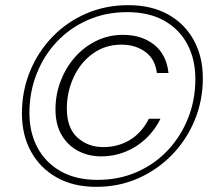

<svg xmlns="http://www.w3.org/2000/svg" viewBox="-20 -721 836 744"><path d="M353 3Q264 3 199.5 -33.5Q135 -70 100 -134Q65 -198 65 -281Q65 -368 96 -444Q127 -520 183 -578Q239 -636 314 -668.5Q389 -701 477 -701Q567 -701 631.5 -665Q696 -629 731 -565Q766 -501 766 -418Q766 -332 734.5 -255.5Q703 -179 646.5 -121Q590 -63 515.5 -30Q441 3 353 3ZM373 -115Q323 -115 283 -136Q243 -157 219 -197.5Q195 -238 195 -297Q195 -355 215 -407Q235 -459 270 -499Q305 -539 353 -562.5Q401 -586 456 -586Q529 -586 577 -548Q625 -510 633 -438H588Q581 -493 542.5 -520.5Q504 -548 451 -548Q388 -548 340 -513.5Q292 -479 265.5 -422Q239 -365 239 -300Q239 -226 279.5 -188.5Q320 -151 381 -151Q437 -151 483 -178.5Q529 -206 557 -261H602Q580 -216 544.5 -183Q509 -150 465 -132.5Q421 -115 373 -115ZM358 -24Q441 -24 510.5 -54.5Q580 -85 630.5 -139Q681 -193 709 -263.5Q737 -334 737 -415Q737 -491 706 -549.5Q675 -608 616 -641Q557 -674 473 -674Q390 -674 320.5 -643.5Q251 -613 200.5 -559.5Q150 -506 122 -435Q94 -364 94 -283Q94 -208 125 -149.5Q156 -91 215 -57.5Q274 -24 358 -24Z"/></svg>

Font: DM Sans ExtraLight
Style: Italic
Weight: 250
Italic angle: -10°
Designer: Colophon Foundry, Jonny Pinhorn
Foundry: Colophon Foundry
Version: Version 4.004;gftools[0.9.30]